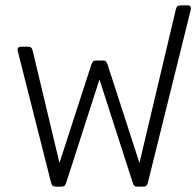

<svg xmlns="http://www.w3.org/2000/svg" viewBox="-20 -700 736 720"><path d="M171 -17 47 -507Q46 -509 46 -514Q46 -525 59 -525H81Q92 -525 96.5 -521.5Q101 -518 103 -508L203 -89L322 -456Q325 -465 328.5 -469Q332 -473 341 -473H366Q375 -473 378 -469Q381 -465 384 -456L503 -89L639 -663Q641 -673 645.5 -676.5Q650 -680 661 -680H683Q692 -680 694.5 -675Q697 -670 695 -662L535 -17Q533 -7 528.5 -3.5Q524 0 515 0H497Q488 0 484 -3.5Q480 -7 477 -17L353 -402L229 -17Q226 -7 222 -3.5Q218 0 209 0H191Q182 0 177.5 -3.5Q173 -7 171 -17Z"/></svg>

Font: Mitr ExtraLight
Style: Regular
Weight: 250
Designer: Thanarat Vachiruckul
Foundry: Cadson Demak Co.,Ltd.
Version: Version 1.000